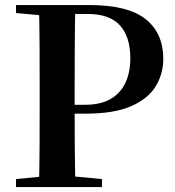

<svg xmlns="http://www.w3.org/2000/svg" viewBox="-20 -761 713 781"><path d="M45.1 0V-32.6L198.2 -47.3H238.9L394.7 -32.6V0ZM138.6 0Q140.6 -85.2 141 -171.8Q141.4 -258.5 141.4 -346.1V-393.6Q141.4 -481.3 141 -567.7Q140.6 -654.1 138.6 -740.5H286.3Q284.6 -655.6 284.1 -568.4Q283.6 -481.3 283.6 -393.6V-323.6Q283.6 -252.8 284.1 -169.7Q284.6 -86.6 286.3 0ZM212.6 -298.7V-334.8H325.7Q389.9 -334.8 430.4 -358.7Q470.9 -382.6 490.5 -424.9Q510.1 -467.3 510.1 -522.8Q510.1 -612.4 467.4 -658.3Q424.8 -704.1 338.9 -704.1H212.6V-740.5H341.3Q501.4 -740.5 572.8 -682.9Q644.2 -625.3 644.2 -522Q644.2 -460.3 613 -409.5Q581.7 -358.6 512.5 -328.7Q443.3 -298.7 329.1 -298.7ZM45.1 -707.9V-740.5H212.6V-694.2H198.2Z"/></svg>

Font: Source Han Serif JP VF
Style: Regular
Weight: 250
Designer: Ryoko NISHIZUKA 西塚涼子 (kana & ideographs); Frank Grießhammer (Latin, Greek & Cyrillic); Wenlong ZHANG 张文龙 (bopomofo); San
Foundry: Adobe
Version: Version 2.001;hotconv 1.1.0;makeotfexe 2.6.0